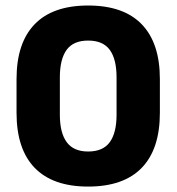

<svg xmlns="http://www.w3.org/2000/svg" viewBox="-20 -673 650 707"><path d="M304.6 14Q174.5 14 107.7 -55Q40.9 -124.1 40.9 -257.4V-382Q40.9 -514.5 107.5 -583.6Q174 -652.7 304.6 -652.7Q435.1 -652.7 501.9 -583.6Q568.7 -514.5 568.7 -382V-257.4Q568.7 -124.1 501.9 -55Q435.1 14 304.6 14ZM304.6 -115.1Q359.1 -115.1 384.2 -149.5Q409.2 -183.9 409.2 -250.4V-388.1Q409.2 -455.1 384.2 -489.4Q359.1 -523.6 304.6 -523.6Q250 -523.6 225.2 -489.2Q200.4 -454.8 200.4 -388.1V-250.4Q200.4 -183.9 225.7 -149.5Q250.9 -115.1 304.6 -115.1Z"/></svg>

Font: Anek Gujarati Medium
Style: Regular
Weight: 500
Designer: Mrunmayee Ghaisas (Gujarati), Yesha Goshar (Latin)
Foundry: Ek Type
Version: Version 1.003